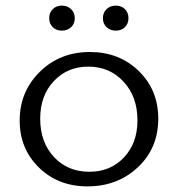

<svg xmlns="http://www.w3.org/2000/svg" viewBox="-20 -657 633 683"><path d="M155 -592Q155 -612 167.5 -624.5Q180 -637 200 -637Q220 -637 233 -624.5Q246 -612 246 -592Q246 -573 233 -560.5Q220 -548 200 -548Q180 -548 167.5 -560.5Q155 -573 155 -592ZM346 -592Q346 -612 359 -624.5Q372 -637 392 -637Q412 -637 424.5 -624.5Q437 -612 437 -592Q437 -573 424.5 -560.5Q412 -548 392 -548Q372 -548 359 -560.5Q346 -573 346 -592ZM291 6Q187 6 118.5 -61Q50 -128 50 -228Q50 -331 121.5 -401.5Q193 -472 300 -472Q404 -472 473.5 -404.5Q543 -337 543 -235Q543 -130 470.5 -62Q398 6 291 6ZM298 -46Q373 -46 421 -97Q469 -148 469 -229Q469 -313 419.5 -366.5Q370 -420 294 -420Q220 -420 171.5 -368.5Q123 -317 123 -235Q123 -151 172 -98.5Q221 -46 298 -46Z"/></svg>

Font: EauTestSC
Style: Regular
Weight: 400
Designer: Christian Thalmann (Catharsis Fonts)
Version: Version 0.001;PS 000.001;hotconv 1.0.88;makeotf.lib2.5.64775